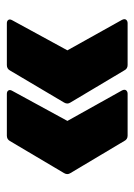

<svg xmlns="http://www.w3.org/2000/svg" viewBox="66 -552 401 574"><g transform="rotate(90 267.0 -264.5)"><path d="M260 -84Q253 -84 250 -88.5Q247 -93 251 -100L341 -265L250 -428Q246 -436 249.5 -440.5Q253 -445 260 -445H385Q396 -445 401 -435L497 -274Q503 -265 497 -255L401 -93Q396 -84 385 -84ZM49 -84Q42 -84 39 -88.5Q36 -93 40 -100L130 -265L39 -428Q35 -436 38.5 -440.5Q42 -445 49 -445H174Q185 -445 190 -435L286 -274Q292 -265 286 -255L190 -93Q185 -84 174 -84Z"/></g></svg>

Font: Sofia Sans Black
Style: Regular
Weight: 900
Designer: Botio Nikoltchev, Ani Petrova
Foundry: lettersoup
Version: Version 4.100; ttfautohint (v1.8.3)